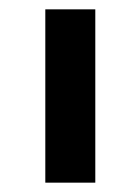

<svg xmlns="http://www.w3.org/2000/svg" viewBox="-20 -491 300 411"><path d="M77 -100H184V-471H77Z"/></svg>

Font: Ronzino Medium
Style: Regular
Weight: 500
Designer: Nunzio Mazzaferro
Foundry: Collletttivo
Version: Version 1.000;Glyphs 3.3 (3337)